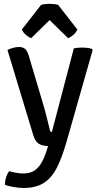

<svg xmlns="http://www.w3.org/2000/svg" viewBox="-20 -740 504 979"><path d="M319 -16Q297 61 271 113.2Q245 165.5 204.5 192Q164 218.5 99 218.5Q76 218.5 48.8 213.5Q21.5 208.5 6 203Q4.5 185.5 11 164.8Q17.5 144 27 132.5Q39 136.5 59.5 140.5Q80 144.5 99.5 144.5Q134 144.5 156.8 128.8Q179.5 113 194.8 84.2Q210 55.5 221.5 16.5L225 5Q195 3.5 177.5 -7.2Q160 -18 150.5 -48L18 -485.5Q34.5 -493 49.8 -496.8Q65 -500.5 77 -500.5Q94 -500.5 106.5 -491.5Q119 -482.5 126.5 -456.5L196 -222.5Q203.5 -199 210.5 -171.8Q217.5 -144.5 224 -119Q230.5 -93.5 235 -74Q237 -67 244.5 -67L356.5 -493.5Q366 -495.5 377.2 -496.5Q388.5 -497.5 399 -497.5Q412 -497.5 424.8 -496Q437.5 -494.5 449 -490.5L452.5 -485ZM276.5 -715 374.5 -589.5Q367 -573 353 -561.2Q339 -549.5 327 -545.5L233 -637.5L139 -545.5Q127 -549.5 113 -561.2Q99 -573 91.5 -589.5L189.5 -715Q208 -720.5 233 -720.5Q258.5 -720.5 276.5 -715Z"/></svg>

Font: Signika Negative
Style: Regular
Weight: 400
Designer: Anna Giedry
Foundry: Anna Giedry
Version: Version 2.001